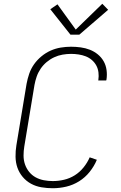

<svg xmlns="http://www.w3.org/2000/svg" viewBox="-20 -991 640 1019"><path d="M260 8Q230 8 200 3Q170 -2 144.5 -16Q119 -30 100.5 -52Q82 -74 72.5 -101Q63 -128 62.5 -159Q62 -190 67 -220L121 -546Q126 -573 135 -599.5Q144 -626 160.5 -649.5Q177 -673 200 -692Q223 -711 249 -722.5Q275 -734 302.5 -738.5Q330 -743 357 -743Q383 -743 408.5 -739.5Q434 -736 457 -727Q480 -718 499 -702.5Q518 -687 530 -666Q542 -645 545.5 -619.5Q549 -594 545 -568Q544 -567 544 -566Q544 -565 544 -564H501Q502 -565 502 -565.5Q502 -566 502 -567Q505 -587 502.5 -607Q500 -627 491 -643.5Q482 -660 467.5 -672.5Q453 -685 435 -692Q417 -699 397 -702Q377 -705 357 -705Q335 -705 312 -701Q289 -697 267.5 -687Q246 -677 227.5 -661.5Q209 -646 195.5 -626Q182 -606 174.5 -584Q167 -562 163 -540L109 -214Q105 -190 105 -165.5Q105 -141 112.5 -119Q120 -97 134.5 -79Q149 -61 169 -50Q189 -39 212.5 -34.5Q236 -30 260 -30Q290 -30 320 -37Q350 -44 376.5 -60.5Q403 -77 423.5 -102.5Q444 -128 456 -156L494 -143Q480 -109 456 -79Q432 -49 400 -29Q368 -9 332 -0.5Q296 8 260 8ZM354 -807 247 -942 285 -968 382 -834 523 -971 554 -939 401 -807Z"/></svg>

Font: Iosevka SS04 XLt Ex
Style: Italic
Weight: 200
Width: 7
Italic angle: -9°
Monospace: yes
Designer: Belleve Invis
Foundry: Belleve Invis
Version: Version 19.0.0; ttfautohint (v1.8.4)